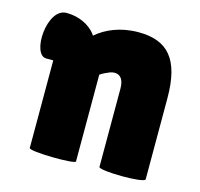

<svg xmlns="http://www.w3.org/2000/svg" viewBox="-81 -597 714 686"><g transform="rotate(15 275.5 -254.0)"><path d="M82 -10C82 3 254 5 254 -6V-327C259 -331 265 -334 271 -337C282 -342 293 -348 305 -348C328 -348 340 -331 340 -298V-9C340 5 511 7 511 -9V-309C511 -454 458 -510 351 -510C284 -510 232 -487 196 -456C186 -474 148 -510 84 -510C11 -510 1 -334 56 -334H82Z"/></g></svg>

Font: Lilita 2
Style: Regular
Weight: 400
Designer: Juan Montoreano
Foundry: Juan Montoreano
Version: Version 2.001